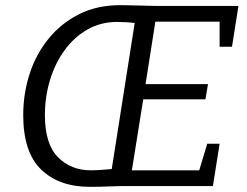

<svg xmlns="http://www.w3.org/2000/svg" viewBox="-20 -721 956 744"><path d="M328 3Q209 3 139.5 -64Q70 -131 70 -275Q70 -359 95 -435.5Q120 -512 168.5 -571.5Q217 -631 286.5 -666Q356 -701 446 -701Q456 -701 476.5 -700.5Q497 -700 520 -699.5Q543 -699 562.5 -698.5Q582 -698 590 -698H904L879 -540H831V-637H582L544 -395H786L776 -336H535L491 -61H752L783 -164H831L805 0H452Q442 0 417.5 1Q393 2 367 2.5Q341 3 328 3ZM154 -275Q154 -163 204.5 -112Q255 -61 332 -61Q347 -61 370.5 -62.5Q394 -64 413 -66L502 -632Q486 -634 467 -635Q448 -636 434 -636Q370 -636 318.5 -606.5Q267 -577 230 -526Q193 -475 173.5 -410Q154 -345 154 -275Z"/></svg>

Font: Bitter
Style: Italic
Weight: 400
Italic angle: -9°
Designer: Sol Matas, and Bitter project Authors
Foundry: Sol Matas
Version: Version 2.001